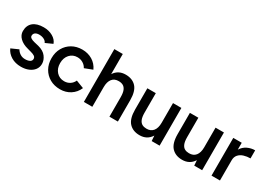

<svg xmlns="http://www.w3.org/2000/svg" viewBox="0 -1446 3066 2204"><g transform="rotate(30 1533.0 -344.0)"><path d="M244 12Q168 12 113 -21.5Q58 -55 34 -110L131 -153Q146 -125 175 -106Q204 -87 241 -87Q280 -87 303.5 -100Q327 -113 327 -138Q327 -161 308.5 -173.5Q290 -186 258 -194L211 -207Q140 -225 100 -264.5Q60 -304 60 -355Q60 -430 108.5 -471Q157 -512 248 -512Q316 -512 368.5 -482Q421 -452 438 -403L345 -361Q335 -386 307 -399.5Q279 -413 245 -413Q211 -413 192 -398.5Q173 -384 173 -358Q173 -326 239 -310L298 -296Q371 -277 405 -231.5Q439 -186 439 -138Q439 -92 413.5 -58.5Q388 -25 344 -6.5Q300 12 244 12Z M762 12Q685 12 626 -21.5Q567 -55 533.5 -114Q500 -173 500 -250Q500 -327 533.5 -386Q567 -445 625.5 -478.5Q684 -512 760 -512Q834 -512 893.5 -476.5Q953 -441 983 -375L879 -335Q862 -368 829 -388Q796 -408 755 -408Q693 -408 653.5 -364Q614 -320 614 -250Q614 -180 654 -136Q694 -92 757 -92Q799 -92 832 -113.5Q865 -135 881 -172L985 -132Q956 -64 896.5 -26Q837 12 762 12Z M1073 0V-700H1185V-433Q1236 -512 1334 -512Q1423 -512 1473.5 -457.5Q1524 -403 1524 -282V0H1412V-256Q1412 -316 1398 -348.5Q1384 -381 1359.5 -394Q1335 -407 1303 -407Q1246 -408 1215.5 -370Q1185 -332 1185 -261V0Z M1738 -244Q1738 -184 1752 -151.5Q1766 -119 1790.5 -106Q1815 -93 1847 -93Q1904 -92 1935 -130Q1966 -168 1966 -239V-500H2077V0H1972L1967 -70Q1916 12 1816 12Q1728 12 1677 -42.5Q1626 -97 1626 -218V-500H1738Z M2302 -244Q2302 -184 2316 -151.5Q2330 -119 2354.5 -106Q2379 -93 2411 -93Q2468 -92 2499 -130Q2530 -168 2530 -239V-500H2641V0H2536L2531 -70Q2480 12 2380 12Q2292 12 2241 -42.5Q2190 -97 2190 -218V-500H2302Z M2765 0V-500H2877V-409Q2907 -457 2954.5 -479.5Q3002 -502 3054 -502V-395Q3008 -395 2967.5 -382.5Q2927 -370 2902 -341.5Q2877 -313 2877 -268V0Z"/></g></svg>

Font: Figtree SemiBold
Style: Regular
Weight: 600
Designer: Erik Kennedy
Foundry: Erik Kennedy
Version: Version 2.001; ttfautohint (v1.8.4.7-5d5b);gftools[0.9.27]